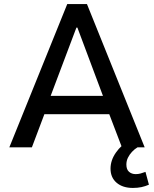

<svg xmlns="http://www.w3.org/2000/svg" viewBox="-20 -725 759 945"><path d="M26 0 311 -705H408L692 0H580L504 -199L551 -163H166L212 -199L137 0ZM356 -589 221 -231 200 -253H517L495 -231L361 -589ZM634 200Q584 200 554 174.5Q524 149 524 105Q524 64 550.5 26Q577 -12 620 -37L657 0Q642 9 629.5 22.5Q617 36 609.5 51.5Q602 67 602 85Q602 109 615 120.5Q628 132 648 132Q660 132 671.5 129Q683 126 696 121L713 184Q695 192 676 196Q657 200 634 200Z"/></svg>

Font: Nunito Sans 7pt SemiCondensed SemiBold
Style: Regular
Weight: 600
Width: 4
Designer: Vernon Adams
Foundry: Vernon Adams
Version: Version 3.101;gftools[0.9.27]